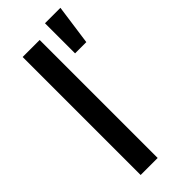

<svg xmlns="http://www.w3.org/2000/svg" viewBox="-248 -800 837 837"><g transform="rotate(-45 170.0 -381.5)"><path d="M169.4 -727.5V0H64.5V-727.5ZM237.3 -577.1V-762.7H332.5L306.6 -577.1Z"/></g></svg>

Font: Inter 24pt Medium
Style: Regular
Weight: 500
Designer: Rasmus Andersson
Foundry: rsms
Version: Version 4.001;git-66647c0bb